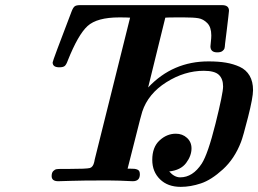

<svg xmlns="http://www.w3.org/2000/svg" viewBox="-20 -706 1006 748"><path d="M181.2 -20Q181.2 -33.2 187.5 -39.6Q193.8 -45.9 200.4 -46.9Q207 -47.9 219.2 -47.9H248Q317.9 -47.9 330.3 -51.5Q342.8 -55.2 347.2 -75.2Q348.1 -81.1 349.1 -85L486.8 -637.2Q472.7 -638.2 445.8 -638.2H444.8Q357.9 -638.2 321 -604.5Q284.2 -570.8 244.1 -470.2Q238.3 -454.1 232.2 -449Q226.1 -443.8 210.9 -443.8Q185.1 -443.8 185.1 -462.9Q185.1 -468.8 258.8 -661.1Q264.6 -676.3 270.8 -681.2Q276.9 -686 292 -686H845.2Q872.1 -686 872.1 -664.1Q872.1 -662.1 869.6 -640.6Q867.2 -619.1 863 -585Q858.9 -550.8 856.9 -536.1Q856 -522 854.5 -517.1Q853 -512.2 846.4 -507.1Q839.8 -502 826.2 -502Q800.3 -502 799.8 -524.9Q799.8 -527.8 801.5 -543Q803.2 -558.1 803.2 -567.9Q803.2 -600.1 787.6 -616Q772 -631.8 752.9 -635Q733.9 -638.2 696.8 -638.2H671.9Q631.8 -638.2 624 -637.2L557.1 -365.2Q653.3 -467.3 793 -466.8Q831.1 -466.8 860.1 -461.9Q889.2 -457 914.1 -445.6Q939 -434.1 952.4 -411.1Q965.8 -388.2 965.8 -355Q965.8 -326.2 946.3 -249.5Q926.8 -172.9 918.9 -152.8Q894 -87.9 848.6 -46.4Q803.2 -4.9 762.7 8.5Q722.2 22 684.1 22Q633.3 22 603.3 -7.6Q573.2 -37.1 573.2 -83Q573.2 -132.8 601.6 -158.9Q629.9 -185.1 665 -185.1Q690.9 -185.1 708.5 -168.9Q726.1 -152.8 726.1 -127.9Q726.1 -99.1 705.1 -71Q684.1 -43 639.2 -38.1Q659.2 -15.1 682.1 -15.1Q731 -15.1 766.1 -68.8Q790 -106 819.6 -224.4Q849.1 -342.8 849.1 -369.1Q849.1 -398.9 832.5 -414.6Q815.9 -430.2 773.9 -430.2Q698.7 -430.2 627.9 -385.5Q557.1 -340.8 534.2 -271Q530.3 -259.8 508.1 -170.9Q485.8 -82 477.1 -48.8Q480 -48.8 489.5 -48.8Q499 -48.8 503.4 -48.3Q507.8 -47.9 513.9 -45.9Q520 -43.9 522.5 -39.1Q524.9 -34.2 524.9 -26.9Q524.9 0 497.1 0Q439.9 -2.9 407.2 -2.9H372.1Q304.2 -2.9 258.5 -1.5Q212.9 0 207 0Q181.2 0 181.2 -20Z"/></svg>

Font: CMU Serif
Style: BoldItalic
Weight: 700
Italic angle: -14.04°
Version: Version 0.7.0